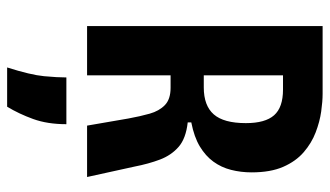

<svg xmlns="http://www.w3.org/2000/svg" viewBox="-213 -487 924 538"><g transform="rotate(90 249.0 -218.0)"><path d="M53 0V-660H243Q264 -660 292.5 -656Q321 -652 351 -640.5Q381 -629 406.5 -607Q432 -585 447.5 -549.5Q463 -514 463 -461Q463 -431 456 -403.5Q449 -376 433 -354Q417 -332 390.5 -316Q364 -300 323 -292V-282Q368 -277 391.5 -256.5Q415 -236 427 -204.5Q439 -173 447 -132L476 0H332L312 -116Q306 -149 298.5 -175.5Q291 -202 274.5 -218Q258 -234 226 -234H191V0ZM191 -327H225Q276 -327 300.5 -355Q325 -383 325 -445Q325 -499 303 -524Q281 -549 231 -549H191ZM169 224Q190 158 193.5 120.5Q197 83 197 58H328Q328 111 313.5 151Q299 191 279 224Z"/></g></svg>

Font: Bricolage Grotesque 24pt Condensed
Style: Bold
Weight: 700
Width: 3
Designer: Mathieu Triay
Foundry: Atelier Triay
Version: Version 1.001;gftools[0.9.33.dev8+g029e19f]